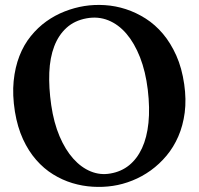

<svg xmlns="http://www.w3.org/2000/svg" viewBox="-20 -744 800 772"><path d="M423.8 -46.4Q467.3 -53.7 499.3 -79.6Q531.2 -105.5 551 -148.2Q570.8 -190.9 576.9 -250Q583 -309.1 574.2 -383.3Q565.4 -456.5 543 -513.7Q520.5 -570.8 488.3 -608.4Q456.1 -646 415.3 -662.4Q374.5 -678.7 328.6 -670.4Q279.8 -661.6 247.6 -632.3Q215.3 -603 198 -557.6Q180.7 -512.2 178.2 -452.1Q175.8 -392.1 186 -321.3Q196.3 -250.5 219.5 -196Q242.7 -141.6 274.7 -106Q306.6 -70.3 345 -54.7Q383.3 -39.1 423.8 -46.4ZM720.7 -405.3Q729.5 -343.8 722.7 -291.3Q715.8 -238.8 697 -195.6Q678.2 -152.3 649.7 -118.2Q621.1 -84 586.2 -58.8Q551.3 -33.7 512.2 -18.1Q473.1 -2.4 433.6 3.4Q394.5 9.3 353 6.8Q311.5 4.4 271 -7.8Q230.5 -20 193.4 -43Q156.2 -65.9 125.5 -101.1Q94.7 -136.2 72.5 -184.3Q50.3 -232.4 40 -294.9Q29.3 -362.3 34.9 -418Q40.5 -473.6 58.1 -518.8Q75.7 -564 103.8 -598.6Q131.8 -633.3 166.3 -658Q200.7 -682.6 240 -698Q279.3 -713.4 318.8 -719.7Q358.9 -726.1 401.6 -723.4Q444.3 -720.7 485.8 -707.3Q527.3 -693.8 565.7 -669.4Q604 -645 635.3 -607.9Q666.5 -570.8 689 -520.5Q711.4 -470.2 720.7 -405.3Z"/></svg>

Font: Varendra
Style: Regular
Weight: 700
Designer: Jacob Thomas
Foundry: Bangla Type Foundry
Version: Version 1.008